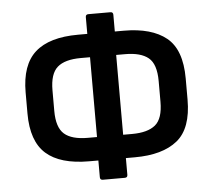

<svg xmlns="http://www.w3.org/2000/svg" viewBox="-52 -761 924 834"><g transform="rotate(-5 410.5 -344.0)"><path d="M311 -68Q185 -68 123.5 -122.5Q62 -177 62 -298V-390Q62 -510 123.5 -565Q185 -620 311 -620H351V-693Q351 -705 363 -705H459Q471 -705 471 -693V-620H510Q631 -620 695.5 -568Q760 -516 760 -390V-298Q760 -172 695.5 -120Q631 -68 510 -68H471V5Q471 17 459 17H363Q351 17 351 5V-68ZM314 -170H354V-518H314Q244 -518 211.5 -489.5Q179 -461 179 -389V-299Q179 -227 211.5 -198.5Q244 -170 314 -170ZM507 -518H468V-170H507Q575 -170 608.5 -197.5Q642 -225 642 -299V-389Q642 -463 608.5 -490.5Q575 -518 507 -518Z"/></g></svg>

Font: Sofia Sans
Style: Bold
Weight: 700
Designer: Botio Nikoltchev, Ani Petrova
Foundry: lettersoup
Version: Version 4.100; ttfautohint (v1.8.4.7-5d5b)